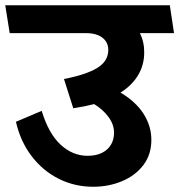

<svg xmlns="http://www.w3.org/2000/svg" viewBox="-46 -711 687 736"><path d="M534.2 -174.8Q534.2 -118.7 503.7 -78.4Q473.1 -38.1 422.1 -16.6Q371.1 4.9 311 4.9Q240.2 4.9 179.2 -25.6Q118.2 -56.2 75.2 -112.5Q32.2 -168.9 15.1 -244.1L113.8 -286.1Q140.6 -198.2 186.8 -156Q232.9 -113.8 289.1 -113.8Q336.9 -113.8 364 -137.9Q391.1 -162.1 391.1 -203.1Q391.1 -233.9 369.6 -262.9Q348.1 -292 314.9 -312Q281.7 -303.2 234.9 -295.9L199.2 -408.2Q283.2 -424.3 326.2 -450.2Q369.1 -476.1 369.1 -520Q369.1 -548.8 346.7 -566.4Q324.2 -584 283.2 -584H-8.8L-25.9 -690.9H605L621.1 -584H490.2Q507.3 -549.8 506.8 -509.8Q506.8 -461.9 483.4 -422.9Q460 -383.8 416 -356Q474.1 -321.8 504.2 -274.9Q534.2 -228 534.2 -174.8Z"/></svg>

Font: Kadwa
Style: Bold
Weight: 700
Designer: Sol Matas
Foundry: Sol Matas
Version: Version 1.001;PS 001.000;hotconv 1.0.70;makeotf.lib2.5.58329